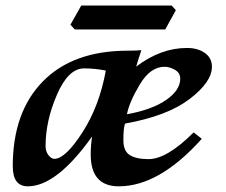

<svg xmlns="http://www.w3.org/2000/svg" viewBox="-20 -653 804 683"><path d="M173.3 -87.9Q212.4 -87.9 272.9 -181.6Q333.5 -275.4 356.4 -401.9Q318.4 -409.7 278.8 -409.7Q223.1 -409.7 182.6 -316.2Q142.1 -222.7 142.1 -133.3Q142.1 -114.3 152.3 -101.1Q162.6 -87.9 173.3 -87.9ZM431.6 -246.6Q521 -262.7 571 -297.4Q621.1 -332 621.1 -373Q621.1 -394 602.1 -404.8Q583 -415.5 565.4 -415.5Q515.1 -415.5 477.5 -352.8Q439.9 -290 431.6 -246.6ZM402.8 9.8Q302.7 9.8 302.7 -103Q302.7 -136.2 307.6 -167.5Q181.2 9.8 79.1 9.8Q25.4 9.8 25.4 -61.5Q25.4 -254.4 132.6 -363.5Q239.7 -472.7 434.6 -472.7Q467.3 -472.7 482.9 -474.6Q473.1 -445.8 464.4 -416Q551.8 -482.4 645 -482.4Q683.6 -482.4 708.7 -464.6Q733.9 -446.8 733.9 -415.5Q733.9 -361.3 654.5 -300.8Q575.2 -240.2 424.8 -213.4Q418.9 -198.2 418.9 -154.3Q418.9 -115.2 442.1 -101.1Q465.3 -86.9 508.3 -86.9Q573.7 -86.9 668.9 -182.1L697.8 -159.2Q546.4 9.8 402.8 9.8ZM567.9 -548.3H246.1L230.5 -564.9L269 -633.3H590.8L605.5 -616.7Z"/></svg>

Font: Kelvinch
Style: Bold Italic
Weight: 700
Italic angle: -10°
Designer: Paul James Miller
Foundry: High-Logic / Made with FontCreator
Version: Version 3.30 September 23, 2016